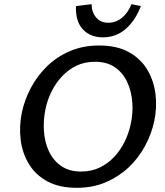

<svg xmlns="http://www.w3.org/2000/svg" viewBox="-20 -888 793 920"><path d="M348 12Q264 12 207 -19Q150 -50 118.5 -102Q87 -154 79 -218.5Q71 -283 85 -350Q98 -411 128.5 -468Q159 -525 205.5 -570.5Q252 -616 315 -643Q378 -670 455 -670Q540 -670 597 -638.5Q654 -607 685.5 -554.5Q717 -502 725 -437.5Q733 -373 719 -307Q706 -246 675 -188.5Q644 -131 597 -86.5Q550 -42 487.5 -15Q425 12 348 12ZM369 -66Q418 -66 457.5 -85Q497 -104 527 -136Q557 -168 577 -208.5Q597 -249 606 -292Q618 -345 614 -398Q610 -451 589.5 -495Q569 -539 531 -565.5Q493 -592 435 -592Q385 -592 346 -573Q307 -554 277 -522Q247 -490 227 -449.5Q207 -409 198 -366Q187 -313 190.5 -260Q194 -207 214.5 -163Q235 -119 273.5 -92.5Q312 -66 369 -66ZM473 -709Q413 -709 377 -747.5Q341 -786 344 -859L419 -868Q419 -830 440.5 -804.5Q462 -779 499 -779Q535 -779 564 -802.5Q593 -826 610 -868L655 -859Q629 -790 582.5 -749.5Q536 -709 473 -709Z"/></svg>

Font: Ysabeau Office SemiBold
Style: Italic
Weight: 600
Italic angle: -12°
Designer: Christian Thalmann (Catharsis Fonts)
Version: Version 2.001;gftools[0.9.30]; featfreeze: tnum,lnum,ss02